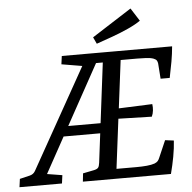

<svg xmlns="http://www.w3.org/2000/svg" viewBox="-79 -807 862 860"><g transform="rotate(-5 352.0 -377.0)"><path d="M259 0 263 -37 313 -47Q327 -50 332 -56Q337 -62 339 -78L400 -569H710Q707 -535 701 -501Q695 -467 687 -429H646L641 -498Q640 -506 636.5 -511.5Q633 -517 623 -521Q610 -526 588.5 -527Q567 -528 549 -528H475L448 -313L599 -319Q601 -305 599.5 -290.5Q598 -276 592 -263L442 -267L414 -44H504Q529 -44 550.5 -46Q572 -48 586 -53Q596 -57 601 -63Q606 -69 609 -77L642 -153L681 -148Q679 -114 672 -76Q665 -38 655 0ZM-26 0 -21 -37 25 -48Q41 -52 49 -66L331 -569H426L407 -524H364L102 -48L170 -37L165 0ZM160 -209 179 -254H395L389 -209ZM316 -514 209 -532 214 -569H352ZM375 -610 361 -640 539 -754 576 -696Q555 -681 520 -665Q485 -649 446 -635Q407 -621 375 -610Z"/></g></svg>

Font: Rasa
Style: Italic
Weight: 400
Italic angle: -7.10001°
Designer: Anna Giedrys (Yrsa+Rasa design), David Brezina (Yrsa art-direction, Rasa art-direction, design)
Foundry: Rosetta Type Foundry
Version: Version 2.004